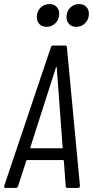

<svg xmlns="http://www.w3.org/2000/svg" viewBox="-26 -924 457 944"><path d="M297 -9 288 -133Q288 -137 284 -137H108Q106 -137 104.5 -136Q103 -135 103 -133L63 -9Q60 0 51 0H2Q-3 0 -5 -3Q-7 -6 -5 -11L224 -691Q226 -700 235 -700H294Q303 -700 303 -691L367 -11Q367 0 357 0H307Q297 0 297 -9ZM126 -195H279Q282 -195 282 -199L253 -592Q253 -595 252 -595Q251 -595 249 -592L123 -199Q123 -195 126 -195ZM301 -840Q301 -868 319 -886Q337 -904 363 -904Q384 -904 397.5 -891Q411 -878 411 -856Q411 -829 393 -810.5Q375 -792 349 -792Q327 -792 314 -805.5Q301 -819 301 -840ZM155 -840Q155 -868 173 -886Q191 -904 217 -904Q238 -904 251.5 -891Q265 -878 265 -856Q265 -829 247 -810.5Q229 -792 203 -792Q181 -792 168 -805.5Q155 -819 155 -840Z"/></svg>

Font: Barlow Condensed
Style: Italic
Weight: 400
Width: 3
Italic angle: -7°
Designer: Jeremy Tribby
Foundry: Tribby Type
Version: Version 1.408